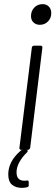

<svg xmlns="http://www.w3.org/2000/svg" viewBox="-20 -725 268 929"><path d="M74 -10 134 -494Q134 -498 137 -501Q140 -504 145 -504H177Q181 -504 183.5 -501Q186 -498 185 -494L126 -10Q125 -6 122 -3Q119 0 115 0H83Q78 0 75.5 -3Q73 -6 74 -10ZM130 -647Q130 -672 146 -688.5Q162 -705 186 -705Q205 -705 216.5 -693Q228 -681 228 -661Q228 -637 212 -621Q196 -605 173 -605Q154 -605 142 -616.5Q130 -628 130 -647ZM119 172Q119 179 111 181Q99 184 85 184Q57 184 38.5 169Q20 154 20 119Q20 57 77 7Q81 4 81 3Q85 0 92 0H107Q113 0 114 4Q115 8 111 12Q88 34 74 59Q60 84 60 109Q60 154 107 149L111 148Q119 148 119 156V170Z"/></svg>

Font: Barlow Condensed Light
Style: Italic
Weight: 300
Width: 3
Italic angle: -7°
Designer: Jeremy Tribby
Foundry: Tribby Type
Version: Version 1.408